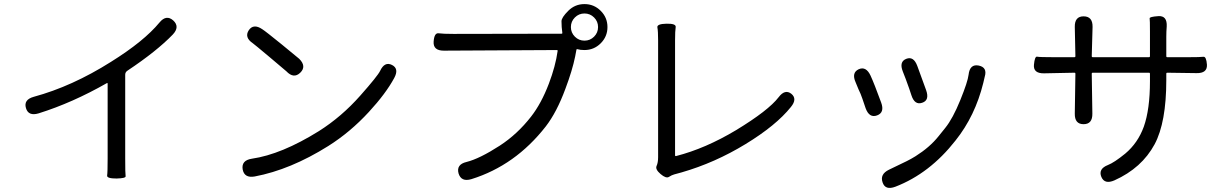

<svg xmlns="http://www.w3.org/2000/svg" viewBox="-20 -851 6010 940"><path d="M550 23Q502 23 504.5 8Q507 -7 507 -76V-441Q507 -446 503 -444Q335 -348 169 -296Q119 -281 107 -322Q95 -363 145 -377Q333 -428 523 -548Q685 -649 761 -741Q794 -781 828 -751Q862 -720 826 -682Q748 -601 604 -505Q593 -498 593 -485V-76Q593 1 595 11.5Q597 22 550 23Z M1227 13Q1176 22 1168 -22Q1161 -66 1213 -74Q1358 -95 1541 -209Q1652 -279 1744 -383Q1829 -479 1841 -504Q1863 -551 1899 -533Q1935 -515 1910 -469Q1869 -393 1786 -303Q1695 -204 1587 -136Q1402 -20 1227 13ZM1450 -495Q1418 -464 1382 -502Q1380 -504 1304 -568Q1223 -636 1218 -639Q1175 -668 1198 -703Q1221 -737 1264 -708Q1280 -698 1360 -633Q1440 -568 1445 -563Q1482 -526 1450 -495Z M2288 26Q2238 41 2225 -2Q2213 -46 2264 -58Q2328 -74 2427 -138Q2513 -194 2580 -280Q2630 -344 2667 -441Q2700 -528 2710 -601Q2711 -606 2706 -606L2153 -603Q2100 -603 2103 -647Q2106 -691 2127.5 -688Q2149 -685 2200 -685L2729 -686Q2734 -686 2733 -691Q2729 -718 2729 -747Q2729 -765 2762 -798Q2795 -831 2841.5 -831Q2888 -831 2921 -798Q2954 -765 2954 -718.5Q2954 -672 2921 -639Q2888 -606 2841 -606Q2821 -606 2808 -610Q2803 -612 2802 -607Q2801 -601 2796 -575Q2782 -506 2748 -416Q2706 -302 2652 -232Q2503 -41 2288 26ZM2841.5 -652Q2869 -652 2888.5 -671.5Q2908 -691 2908 -718.5Q2908 -746 2888.5 -765.5Q2869 -785 2841.5 -785Q2814 -785 2794.5 -765.5Q2775 -746 2775 -718.5Q2775 -691 2794.5 -671.5Q2814 -652 2841.5 -652Z M3214 1Q3187 -22 3194.5 -38.5Q3202 -55 3202 -81V-653Q3202 -699 3198.5 -716.5Q3195 -734 3243 -735Q3291 -736 3288 -718Q3285 -700 3285 -653V-91Q3285 -86 3290 -87Q3434 -124 3584 -214Q3742 -310 3792 -375Q3823 -416 3854 -392Q3885 -367 3852 -327Q3780 -237 3630 -145.5Q3480 -54 3317 -7Q3292 0 3280.5 3Q3269 6 3255 15Q3241 24 3214 1Z M4364 63Q4314 82 4301 42Q4287 2 4332 -20L4419 -62Q4441 -73 4462 -86Q4532 -130 4575 -184Q4591 -205 4608 -225Q4645 -271 4681.5 -361Q4718 -451 4722 -485Q4728 -539 4772 -530Q4815 -521 4801 -475Q4800 -470 4794 -445Q4754 -283 4658 -163Q4532 -2 4364 63ZM4274 -286Q4236 -272 4218 -321L4202 -368Q4194 -392 4183 -414L4169 -448Q4148 -495 4184 -512Q4220 -528 4242 -481Q4260 -442 4294 -349Q4312 -300 4274 -286ZM4495 -348Q4458 -335 4442 -385L4431 -418Q4423 -442 4414 -465L4400 -501Q4381 -549 4417 -563Q4453 -577 4471 -528L4514 -410Q4532 -360 4495 -348Z M5436 32Q5388 53 5372 15Q5356 -24 5404 -43Q5435 -55 5489 -99Q5551 -151 5580 -231Q5610 -316 5610 -453V-490Q5610 -495 5605 -495H5330Q5325 -495 5325 -490L5328 -295Q5329 -243 5285 -243Q5241 -243 5242 -295L5245 -490Q5245 -495 5240 -495L5092 -492Q5038 -491 5042 -534Q5046 -576 5057.5 -573.5Q5069 -571 5137 -571H5240Q5245 -571 5245 -576L5242 -719Q5241 -771 5285 -771Q5330 -771 5329 -719L5325 -576Q5325 -571 5330 -571H5605Q5610 -571 5610 -576V-696Q5610 -753 5608.5 -761Q5607 -769 5651 -772Q5695 -775 5692 -721Q5690 -696 5690 -671V-576Q5690 -571 5695 -571H5800Q5857 -571 5871.5 -573Q5886 -575 5889 -534Q5891 -492 5838 -493L5695 -495Q5690 -495 5690 -490V-459Q5690 -252 5633 -145Q5570 -28 5436 32Z"/></svg>

Font: Resource Han Rounded KR
Style: Regular
Weight: 400
Designer: Cyano Hao (round all glyphs); Ryoko NISHIZUKA 西塚涼子 (kana, bopomofo & ideographs); Paul D. Hunt (Latin, Greek & Cyrillic)
Foundry: Cyano Hao
Version: 0.990